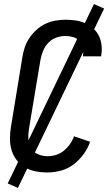

<svg xmlns="http://www.w3.org/2000/svg" viewBox="-20 -840 540 944"><path d="M213 8Q183 8 155 2.5Q127 -3 103 -17Q79 -31 62 -53Q45 -75 37 -101.5Q29 -128 29 -157.5Q29 -187 34 -217L90 -559Q94 -584 102 -608Q110 -632 125 -654Q140 -676 160 -694Q180 -712 203.5 -723Q227 -734 252 -738.5Q277 -743 302 -743Q327 -743 351.5 -739.5Q376 -736 397.5 -726.5Q419 -717 437 -701.5Q455 -686 465.5 -665Q476 -644 479 -619.5Q482 -595 478 -570L477 -563H387L388 -567Q391 -587 387 -606Q383 -625 371 -638.5Q359 -652 340 -657.5Q321 -663 301 -663Q279 -663 256.5 -655Q234 -647 217.5 -629.5Q201 -612 192 -590Q183 -568 179 -546L122 -204Q118 -179 119.5 -154.5Q121 -130 133 -110.5Q145 -91 167 -81.5Q189 -72 214 -72Q235 -72 256 -78.5Q277 -85 294 -99Q311 -113 324 -131.5Q337 -150 344 -170L423 -143Q412 -111 391 -82Q370 -53 341.5 -31.5Q313 -10 279.5 -1Q246 8 213 8ZM68 84 18 62 442 -820 492 -798Z"/></svg>

Font: Iosevka Curly Medium
Style: Italic
Weight: 500
Italic angle: -9°
Monospace: yes
Designer: Belleve Invis
Foundry: Belleve Invis
Version: Version 22.1.2; ttfautohint (v1.8.4)